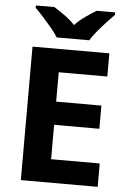

<svg xmlns="http://www.w3.org/2000/svg" viewBox="-61 -978 683 1023"><g transform="rotate(5 280.0 -467.0)"><path d="M501 0H90V-714H501V-590H241V-433H483V-309H241V-125H501ZM214 -774Q200 -797 177.5 -824Q155 -851 131.5 -877Q108 -903 89 -921V-934H188Q214 -918 244 -896.5Q274 -875 300 -848Q326 -875 357 -896.5Q388 -918 414 -934H513V-921Q495 -903 471 -877Q447 -851 424.5 -824Q402 -797 388 -774Z"/></g></svg>

Font: Noto Sans Kayah Li
Style: Bold
Weight: 700
Designer: Monotype Design Team, Sérgio Martins
Foundry: Monotype Imaging Inc.
Version: Version 2.002; ttfautohint (v1.8.4.7-5d5b)